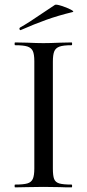

<svg xmlns="http://www.w3.org/2000/svg" viewBox="-20 -808 375 828"><path d="M289 -12Q291 -12 291 -6Q291 0 289 0Q257 0 239 -1L167 -2L97 -1Q78 0 45 0Q43 0 43 -6Q43 -12 45 -12Q81 -12 98 -17Q115 -22 121.5 -36.5Q128 -51 128 -81V-544Q128 -574 121.5 -588Q115 -602 98 -607.5Q81 -613 45 -613Q43 -613 43 -619Q43 -625 45 -625L97 -624Q141 -622 167 -622Q196 -622 240 -624L289 -625Q291 -625 291 -619Q291 -613 289 -613Q253 -613 236.5 -607Q220 -601 214 -586.5Q208 -572 208 -542V-81Q208 -50 213.5 -36Q219 -22 235.5 -17Q252 -12 289 -12ZM69 -678Q65 -678 64 -682.5Q63 -687 66 -689Q102 -709 169 -755Q201 -777 217 -787Q222 -790 244.5 -783Q267 -776 284.5 -767Q302 -758 293 -756Q231 -741 179.5 -722.5Q128 -704 71 -679Z"/></svg>

Font: Cormorant Unicase Medium
Style: Regular
Weight: 500
Designer: Christian Thalmann (Catharsis Fonts)
Foundry: Catharsis Fonts
Version: Version 4.000